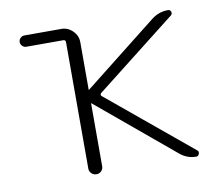

<svg xmlns="http://www.w3.org/2000/svg" viewBox="-63 -595 766 669"><g transform="rotate(-10 319.5 -260.0)"><path d="M63 -480Q55 -480 49 -486Q43 -492 43 -500Q43 -508 49 -514Q55 -520 63 -520H194Q217 -520 234 -503Q251 -486 251 -463V-295L252 -294L253 -295L513 -500Q539 -520 571 -520Q579 -520 581.5 -512.5Q584 -505 578 -500L292 -276Q286 -270 292 -265L588 -20Q593 -16 590 -8Q587 0 580 0Q549 0 524 -20L253 -246Q253 -247 252 -247L251 -246V-24Q251 -14 244 -7Q237 0 227 0Q217 0 209.5 -7Q202 -14 202 -24V-471Q202 -480 194 -480Z"/></g></svg>

Font: Rounded Mplus 1c Light
Style: Regular
Weight: 300
Version: Version 1.059.20150529